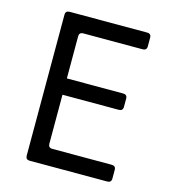

<svg xmlns="http://www.w3.org/2000/svg" viewBox="-109 -820 817 909"><g transform="rotate(15 300.0 -365.0)"><path d="M120 0Q100 0 100 -20V-710Q100 -730 120 -730H500Q520 -730 520 -710V-668Q520 -648 500 -648H209Q189 -648 189 -628V-422H465Q485 -422 485 -402V-362Q485 -342 465 -342H189V-102Q189 -82 209 -82H500Q520 -82 520 -62V-20Q520 0 500 0Z"/></g></svg>

Font: Pitagon Sans Mono
Style: Regular
Weight: 400
Monospace: yes
Designer: Travis Tran
Foundry: Pitagon
Version: Version 1.001;gftools[0.9.26]